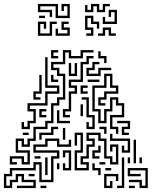

<svg xmlns="http://www.w3.org/2000/svg" viewBox="-26 -951 801 977"><path d="M24 -114V-156H96V-126H114V-174H54V-246H96V-216H114V-246H144V-306H204V-336H234V-426H264V-456H294V-564H264V-594H234V-636H294V-696H336V-666H384V-696H450V-684H396V-654H324V-684H306V-624H246V-606H276V-576H306V-444H276V-414H246V-324H216V-294H156V-234H126V-204H84V-234H66V-186H126V-114H84V-144H36V-126H60V-114ZM234 -654V-696H270V-684H246V-666H270V-654ZM504 -630V-654H474V-690H486V-666H516V-630ZM294 -354V-396H324V-486H354V-504H324V-546H384V-636H414V-666H450V-654H426V-624H396V-534H336V-516H366V-474H336V-384H306V-366H330V-354ZM84 -294V-330H96V-306H114V-336H144V-384H114V-426H204V-486H264V-504H204V-660H216V-516H276V-474H216V-414H126V-396H156V-324H126V-294ZM414 -564V-606H444V-636H480V-624H456V-594H426V-576H474V-606H540V-594H486V-564ZM324 -564V-630H336V-576H354V-630H366V-564ZM564 -270V-294H534V-366H594V-414H564V-444H546V-384H516V-324H474V-384H444V-516H504V-576H546V-516H576V-474H516V-444H486V-426H510V-414H474V-456H504V-486H564V-504H534V-564H516V-504H456V-396H486V-336H504V-396H534V-456H576V-426H606V-354H546V-306H576V-270ZM234 -534V-570H246V-546H270V-534ZM144 -444V-486H174V-570H186V-474H156V-456H180V-444ZM420 -534V-546H480V-534ZM384 -474V-516H420V-504H396V-486H420V-474ZM414 -294V-330H426V-306H444V-354H414V-444H390V-456H426V-366H456V-294ZM384 -360V-420H396V-360ZM174 -354V-396H210V-384H186V-366H210V-354ZM264 -324V-390H276V-336H330V-324ZM594 -264V-306H624V-324H570V-336H636V-294H606V-276H630V-264ZM174 -240V-276H234V-306H270V-294H246V-264H186V-240ZM504 -270V-294H480V-306H516V-270ZM294 -240V-300H306V-240ZM90 -264V-276H120V-264ZM354 -84V-186H384V-264H366V-210H354V-276H396V-174H366V-96H414V-114H384V-156H414V-216H444V-234H414V-276H486V-246H516V-156H546V-126H564V-204H546V-180H534V-216H576V-114H534V-144H504V-234H474V-264H426V-246H456V-204H426V-144H396V-126H426V-84ZM594 -174V-210H606V-186H624V-234H534V-270H546V-246H636V-174ZM-6 6V-66H24V-96H144V-126H186V-36H234V-156H264V-174H144V-216H204V-246H276V-216H324V-240H336V-204H264V-234H216V-204H156V-186H276V-144H246V-24H174V-114H156V-84H36V-54H6V-6H24V-36H54V-66H96V-36H156V6H60V-6H144V-24H84V-54H66V-24H36V6ZM654 -120V-240H666V-120ZM444 -144V-186H474V-210H486V-174H456V-156H480V-144ZM294 -84V-120H306V-96H324V-174H306V-150H294V-186H336V-84ZM150 -144V-156H180V-144ZM570 6V-6H594V-150H606V6ZM624 -120V-150H636V-120ZM684 -120V-150H696V-120ZM204 -60V-150H216V-60ZM480 -114V-126H510V-114ZM264 -90V-120H276V-90ZM474 -60V-84H444V-120H456V-96H486V-60ZM510 -84V-96H540V-84ZM684 6V-24H630V-36H696V-6H714V-84H636V-66H690V-54H624V-96H726V6ZM120 -54V-66H150V-54ZM504 6V-66H576V-30H564V-54H516V-6H534V-30H546V6ZM180 6V-6H210V6ZM630 6V-6H660V6ZM257 -859V-919H179V-901H239V-865H227V-889H167V-931H269V-871H317V-919H299V-895H287V-931H329V-859ZM407 -889V-925H419V-901H437V-931H479V-901H497V-931H533V-919H509V-889H467V-919H449V-889ZM497 -829V-865H509V-841H557V-889H539V-865H527V-901H569V-829ZM173 -859V-871H203V-859ZM413 -769V-781H437V-799H407V-871H449V-841H479V-805H467V-829H437V-859H419V-811H449V-769ZM167 -769V-841H209V-805H197V-829H179V-781H227V-841H263V-829H239V-769ZM257 -769V-805H269V-781H317V-799H287V-841H323V-829H299V-811H329V-769ZM473 -769V-781H497V-811H539V-781H563V-769H527V-799H509V-769Z"/></svg>

Font: Rubik Maze
Style: Regular
Weight: 400
Designer: Hubert and Fischer, NaN
Foundry: Hubert and Fischer, NaN
Version: Version 2.200